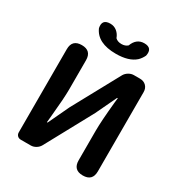

<svg xmlns="http://www.w3.org/2000/svg" viewBox="-215 -1110 1192 1263"><g transform="rotate(30 380.5 -478.0)"><path d="M127 0Q111 0 101 -10Q91 -20 91 -36V-667Q91 -740 164 -740Q237 -740 237 -667V-445Q237 -379 223 -238Q220 -203 218 -186H223L298 -345L492 -701Q502 -718 520.5 -729Q539 -740 559 -740H605Q634 -740 652 -722Q670 -704 670 -675V-73Q670 0 597 0Q524 0 524 -73V-297Q524 -370 539 -521Q542 -544 543 -555H538L463 -397L269 -40Q259 -22 240.5 -11Q222 0 202 0H169ZM385 -802Q244 -802 205 -893Q192 -956 256 -956Q285 -956 306.5 -938.5Q328 -921 338 -893Q355 -876 385 -876Q413 -876 431 -892Q455 -956 514 -956Q578 -956 564 -891Q551 -864 532 -846Q483 -802 385 -802Z"/></g></svg>

Font: GenSenRounded TW B
Style: Regular
Weight: 700
Version: Version 1.501;PS 1;hotconv 16.6.51;makeotf.lib2.5.65220